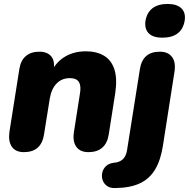

<svg xmlns="http://www.w3.org/2000/svg" viewBox="-20 -763 957 973"><path d="M101 8Q59 8 40 -19.5Q21 -47 28 -96L78 -413Q85 -457 111 -479Q137 -501 180 -501Q220 -501 240 -477Q260 -453 251 -406L244 -366V-407Q270 -454 314 -478.5Q358 -503 416 -503Q469 -503 506.5 -481Q544 -459 559.5 -412Q575 -365 564 -291L531 -81Q524 -37 498 -14.5Q472 8 428 8Q386 8 366.5 -19.5Q347 -47 355 -96L385 -288Q392 -327 380 -347Q368 -367 334 -367Q293 -367 266.5 -339.5Q240 -312 232 -262L203 -81Q189 8 101 8ZM564 190Q537 191 521 178.5Q505 166 499.5 148Q494 130 498.5 111Q503 92 517.5 78.5Q532 65 556 62Q585 60 602 44.5Q619 29 624 -3L689 -413Q696 -457 721 -479Q746 -501 790 -501Q832 -501 852 -474Q872 -447 864 -398L806 -27Q795 46 767.5 93.5Q740 141 691 165Q642 189 564 190ZM802 -572Q756 -572 734 -594Q712 -616 717 -656Q724 -699 752.5 -721Q781 -743 830 -743Q876 -743 899 -721Q922 -699 916 -659Q909 -616 880.5 -594Q852 -572 802 -572Z"/></svg>

Font: Nunito ExtraLight Black
Style: Italic
Weight: 900
Italic angle: -9°
Version: Version 3.602